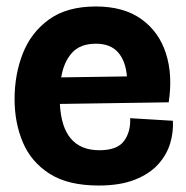

<svg xmlns="http://www.w3.org/2000/svg" viewBox="-20 -559 573 593"><path d="M285 14Q190 14 133 -22.5Q76 -59 50.5 -119.5Q25 -180 25 -253Q25 -329 50.5 -394Q76 -459 131.5 -499Q187 -539 276 -539Q362 -539 416.5 -500Q471 -461 492.5 -394Q514 -327 501 -243L165 -238Q172 -95 287 -95Q342 -95 363 -123.5Q384 -152 382 -194L514 -186Q516 -151 505.5 -116Q495 -81 468.5 -51.5Q442 -22 396.5 -4Q351 14 285 14ZM276 -424Q228 -424 202.5 -396Q177 -368 169 -320L372 -323Q368 -371 344.5 -397.5Q321 -424 276 -424Z"/></svg>

Font: Bricolage Grotesque 96pt Bricolage Grotesque 48pt Regular
Style: Bold
Weight: 700
Designer: Mathieu Triay
Foundry: Atelier Triay
Version: Version 1.001; ttfautohint (v1.8.4.7-5d5b);gftools[0.9.33.de